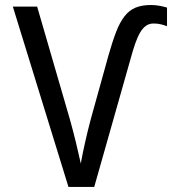

<svg xmlns="http://www.w3.org/2000/svg" viewBox="-20 -740 681 760"><path d="M587.9 -647Q570.8 -647 557.9 -637.9Q544.9 -628.9 534.7 -611.3Q524.4 -593.8 515.6 -568.6Q506.8 -543.5 498 -511.2L353 0H251L30.8 -713.9H127L256.8 -267.1Q269.5 -221.7 280.5 -176.5Q291.5 -131.3 299.8 -92.8Q306.6 -130.9 316.9 -176.8Q327.1 -222.7 339.8 -270L409.2 -520Q424.8 -575.2 439.5 -613.3Q454.1 -651.4 472.7 -675.3Q491.2 -699.2 516.4 -709.7Q541.5 -720.2 578.1 -720.2Q595.2 -720.2 611.8 -717Q628.4 -713.9 641.1 -710V-636.2Q629.9 -640.6 616.7 -643.8Q603.5 -647 587.9 -647Z"/></svg>

Font: Noto Mono
Style: Regular
Weight: 400
Designer: Monotype Design Team
Foundry: Monotype Imaging Inc.
Version: Version 1.00